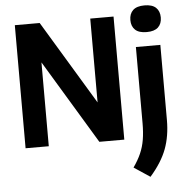

<svg xmlns="http://www.w3.org/2000/svg" viewBox="-65 -852 1105 1150"><g transform="rotate(-5 488.0 -277.0)"><path d="M62.5 0V-740H212L516 -236V-740H656V0H506L202 -504V0ZM793 235.5 696.5 171.5Q725 131 742 92.5Q759 54 766.2 10.5Q773.5 -33 773.5 -87.5V-546.5H920.5V-94.5Q920.5 1.5 891.8 78.5Q863 155.5 793 235.5ZM846 -630Q799.5 -630 777 -651.2Q754.5 -672.5 754.5 -710Q754.5 -748 777 -769.2Q799.5 -790.5 846 -790.5Q892.5 -790.5 915 -769.2Q937.5 -748 937.5 -710Q937.5 -672.5 915 -651.2Q892.5 -630 846 -630Z"/></g></svg>

Font: Encode Sans Semi Condensed
Style: Bold
Weight: 700
Width: 4
Designer: Multiple Designers
Foundry: Impallari Type
Version: Version 3.000; ttfautohint (v1.8.3) -l 8 -r 50 -G 200 -x 14 